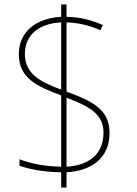

<svg xmlns="http://www.w3.org/2000/svg" viewBox="-20 -779 610 857"><path d="M253 -10V58H277V-10C388 -16 469 -73 469 -186C469 -292 389 -329 277 -370V-679C320 -678 372 -669 428 -644L439 -667C385 -692 330 -703 277 -704V-759H253V-704C145 -698 64 -641 64 -536C64 -428 150 -392 253 -353V-35C180 -36 113 -50 67 -68V-39C109 -25 169 -11 253 -10ZM253 -679V-379C168 -411 91 -445 91 -538C91 -630 163 -675 253 -679ZM277 -35V-343C378 -304 442 -271 442 -187C442 -87 372 -40 277 -35Z"/></svg>

Font: Noto Sans Malayalam Thin
Style: Regular
Weight: 100
Designer: Jelle Bosma - Monotype Design Team
Foundry: Monotype Imaging Inc.
Version: Version 2.104